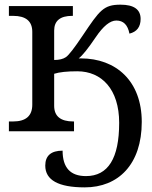

<svg xmlns="http://www.w3.org/2000/svg" viewBox="-20 -562 652 822"><path d="M248 83C198.7 83 173.8 104.5 173.8 147C173.8 209 230 240.2 342.8 240.2C486.8 240.2 586.9 141.6 586.9 -40C586.9 -215.3 476.6 -312 326.2 -312H316.9C333 -324.2 356.9 -354 389.6 -402.3C421.9 -450.2 451.2 -474.1 478 -474.1C508.3 -474.1 526.9 -455.6 534.2 -418C565.9 -425.8 582 -446.8 582 -481C582 -521.5 553.2 -542 496.1 -542C423.3 -542 406.7 -518.1 334.5 -410.6C298.3 -356.4 274.4 -325.7 262.2 -317.4C250 -309.1 233.4 -305.2 211.9 -305.2V-431.2C211.9 -473.1 237.8 -494.1 289.1 -494.1H292V-536.1H18.1V-494.1H36.1C90.8 -494.1 118.2 -471.2 118.2 -425.8V-113.8C118.2 -65.9 90.8 -42 36.1 -42H18.1V0H296.9V-42H293.9C239.3 -42 211.9 -64.5 211.9 -108.9V-246.1C234.4 -253.4 267.6 -256.8 311 -256.8C415 -256.8 490.2 -180.2 490.2 -36.1C490.2 115.7 442.9 191.9 348.1 191.9C281.2 191.9 248 155.8 248 83Z"/></svg>

Font: The Erased English
Style: Regular
Weight: 400
Designer: Monotype Design team + ligartures altered by 180 Amsterdam
Foundry: Monotype Imaging Inc.
Version: Version 1.030;Glyphs 3.1.2 (3151)